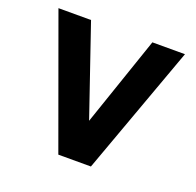

<svg xmlns="http://www.w3.org/2000/svg" viewBox="-101 -646 770 753"><g transform="rotate(20 284.0 -270.0)"><path d="M216 0 20 -540H156L284 -166L412 -540H548L352 0Z"/></g></svg>

Font: Vela Sans ExtBd
Style: Regular
Weight: 800
Designer: Principal design: Mikhail Sharanda - project Manrope.
Design modification: Ravid Balaliev
Foundry: Mikhail Sharanda
Version: Version 1.001